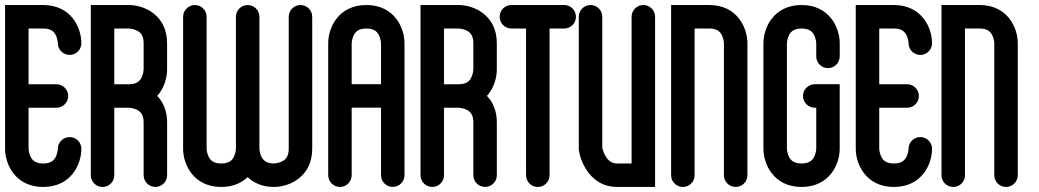

<svg xmlns="http://www.w3.org/2000/svg" viewBox="-20 -737 4096 757"><path d="M254.5 -196.6C228.9 -196.6 208.2 -175.9 208.2 -150.3C208.2 -150.1 207.6 -134 200.1 -118.9C193.9 -106.6 182.7 -92.4 150.4 -92.4C119.1 -92.4 107.9 -105.6 101.7 -117C93.2 -132.7 92.6 -150.2 92.6 -150.2V-312.2H202.5C228.1 -312.2 248.8 -332.9 248.8 -358.5C248.8 -384.1 228.1 -404.8 202.5 -404.8H92.6V-624.6H150.4C181.7 -624.6 192.9 -611.4 199.1 -600C207.6 -584.3 208.2 -566.8 208.2 -566.8C208.2 -541.2 228.9 -520.5 254.5 -520.5C280.1 -520.5 300.8 -541.2 300.8 -566.8C300.8 -627.3 260.7 -717.2 150.4 -717.2H0V-150.3C0 -89.8 40.1 0.1 150.4 0.1C260.7 0.1 300.8 -89.8 300.8 -150.3C300.8 -175.9 280.1 -196.6 254.5 -196.6Z M599.9 -358.7C627.4 -389.6 638.8 -430.4 638.8 -462.7V-566.8C638.8 -677.1 548.9 -717.2 488.4 -717.2H338V-46.2C338 -20.6 358.7 0.1 384.3 0.1C409.9 0.1 430.6 -20.6 430.6 -46.2V-312.3H488.1C489.8 -312.2 506.6 -311.4 521.7 -303.2C533.2 -297 546.3 -285.8 546.3 -254.5V-46.3C546.3 -20.7 567 0 592.6 0C618.2 0 638.9 -20.7 638.9 -46.3V-254.4C638.8 -300.9 622.9 -334.9 599.9 -358.7ZM546.2 -462.7C546.2 -462.5 545.6 -446.4 538.1 -431.3C531.9 -419 520.7 -404.8 488.4 -404.8H430.6V-624.6H488.4C488.6 -624.6 504.7 -624 519.8 -616.5C532.1 -610.3 546.3 -599.1 546.3 -566.8V-462.7Z M852.3 0.1C898.7 0.1 932.6 -15.8 956.4 -38.7C980.2 -15.8 1014.1 0.1 1060.5 0.1C1121.1 0.1 1211 -40 1211 -150.3V-670.9C1211 -696.5 1190.3 -717.2 1164.7 -717.2C1139.1 -717.2 1118.4 -696.5 1118.4 -670.9V-150.3C1118.4 -119 1105.2 -107.8 1093.8 -101.6C1078 -93 1060.3 -92.5 1060.6 -92.5C1029.3 -92.5 1018.1 -105.7 1011.9 -117.1C1003.4 -132.8 1002.8 -150.3 1002.8 -150.3V-670.9C1002.8 -696.5 982.1 -717.2 956.5 -717.2C930.9 -717.2 910.2 -696.5 910.2 -670.9V-150.3C910.2 -150.1 909.6 -134 902.1 -118.9C895.9 -106.6 884.7 -92.4 852.4 -92.4C821.1 -92.4 809.9 -105.6 803.7 -117C795.2 -132.7 794.6 -150.2 794.6 -150.2V-670.8C794.6 -696.4 773.9 -717.1 748.3 -717.1C722.7 -717.1 702 -696.4 702 -670.8V-150.3C701.9 -89.8 742 0.1 852.3 0.1Z M1424.4 -717.2C1314 -717.2 1274 -627.2 1274 -566.8V-46.4C1274 -20.8 1294.7 0.1 1320.3 0.1C1345.9 0.1 1366.6 -20.7 1366.6 -46.2V-312.4H1482.2V-46.4C1482.2 -20.8 1502.9 -0.1 1528.5 -0.1C1554 -0.1 1574.7 -20.8 1574.8 -46.3V-566.8C1574.8 -627.3 1534.8 -717.2 1424.4 -717.2ZM1482.2 -405H1366.6V-566.7C1366.6 -566.9 1367.2 -583.1 1374.7 -598.1C1380.9 -610.5 1392.1 -624.6 1424.4 -624.6C1455.7 -624.6 1466.9 -611.5 1473.1 -600C1481.6 -584.3 1482.2 -566.8 1482.2 -566.8Z M1899.9 -358.7C1927.4 -389.6 1938.8 -430.4 1938.8 -462.7V-566.8C1938.8 -677.1 1848.9 -717.2 1788.4 -717.2H1638V-46.2C1638 -20.6 1658.7 0.1 1684.3 0.1C1709.9 0.1 1730.6 -20.6 1730.6 -46.2V-312.3H1788.1C1789.8 -312.2 1806.6 -311.4 1821.7 -303.2C1833.2 -297 1846.3 -285.8 1846.3 -254.5V-46.3C1846.3 -20.7 1867 0 1892.6 0C1918.2 0 1938.9 -20.7 1938.9 -46.3V-254.4C1938.8 -300.9 1922.9 -334.9 1899.9 -358.7ZM1846.2 -462.7C1846.2 -462.5 1845.6 -446.4 1838.1 -431.3C1831.9 -419 1820.7 -404.8 1788.4 -404.8H1730.6V-624.6H1788.4C1788.6 -624.6 1804.7 -624 1819.8 -616.5C1832.1 -610.3 1846.3 -599.1 1846.3 -566.8V-462.7Z M2146.7 -624.6H2204.5C2230.1 -624.6 2250.8 -645.3 2250.8 -670.9C2250.8 -696.5 2230.1 -717.2 2204.5 -717.2H1996.3C1970.7 -717.2 1950 -696.4 1950 -670.9C1950 -645.4 1970.7 -624.6 1996.3 -624.6H2054.1V-46.1C2054.1 -20.5 2074.8 0.2 2100.4 0.2C2126 0.2 2146.7 -20.5 2146.7 -46.1Z M2562.8 0.1V-670.9C2562.8 -696.5 2542.1 -717.2 2516.5 -717.2C2490.9 -717.2 2470.2 -696.5 2470.2 -670.9V-92.4H2412.4C2371 -92.4 2357.4 -142.1 2354.6 -154.7V-670.9C2354.6 -696.5 2333.9 -717.2 2308.3 -717.2C2282.7 -717.2 2262 -696.5 2262 -670.9V-146.6L2262.6 -143C2270.4 -93.5 2311.9 0.1 2412.4 0.1Z M2880.5 0.1C2906.1 0.1 2926.8 -20.6 2926.8 -46.2V-566.8C2926.8 -627.3 2886.7 -717.2 2776.4 -717.2H2626V-46.2C2626 -20.6 2646.7 0.2 2672.3 0.2C2697.9 0.2 2718.6 -20.5 2718.6 -46.1V-624.6H2776.4C2807.7 -624.6 2818.9 -611.5 2825.1 -600C2833.6 -584.3 2834.2 -566.8 2834.2 -566.8V-46.2C2834.2 -20.6 2854.9 0.1 2880.5 0.1Z M3140.4 0.1C3250.8 0.1 3290.8 -89.8 3290.7 -150.4V-404.9H3192.4C3166.8 -404.9 3146.1 -384.2 3146.1 -358.6C3146.1 -333 3166.8 -312.3 3192.4 -312.3H3198.2V-150.3C3198.2 -150.1 3197.6 -133.9 3190.1 -118.9C3184 -106.6 3172.7 -92.4 3140.4 -92.4C3109.1 -92.4 3097.9 -105.5 3091.7 -117C3083.2 -132.7 3082.6 -150.2 3082.6 -150.2V-566.7C3082.6 -566.9 3083.2 -583.1 3090.7 -598.1C3096.8 -610.4 3108.1 -624.6 3140.4 -624.6C3171.7 -624.6 3182.9 -611.5 3189.1 -600C3197.6 -584.3 3198.2 -566.8 3198.2 -566.8V-514.7C3198.2 -489.1 3218.9 -468.4 3244.5 -468.4C3270.1 -468.4 3290.8 -489.1 3290.8 -514.7V-566.8C3290.8 -627.3 3250.7 -717.2 3140.4 -717.2C3030.1 -717.2 2990 -627.3 2990 -566.8V-150.3C2990 -89.8 3030.1 0.1 3140.4 0.1Z M3608.5 -196.6C3582.9 -196.6 3562.2 -175.9 3562.2 -150.3C3562.2 -150.1 3561.6 -134 3554.1 -118.9C3547.9 -106.6 3536.7 -92.4 3504.4 -92.4C3473.1 -92.4 3461.9 -105.6 3455.7 -117C3447.2 -132.7 3446.6 -150.2 3446.6 -150.2V-312.2H3556.5C3582.1 -312.2 3602.8 -332.9 3602.8 -358.5C3602.8 -384.1 3582.1 -404.8 3556.5 -404.8H3446.6V-624.6H3504.4C3535.7 -624.6 3546.9 -611.4 3553.1 -600C3561.6 -584.3 3562.2 -566.8 3562.2 -566.8C3562.2 -541.2 3582.9 -520.5 3608.5 -520.5C3634.1 -520.5 3654.8 -541.2 3654.8 -566.8C3654.8 -627.3 3614.7 -717.2 3504.4 -717.2H3354V-150.3C3354 -89.8 3394.1 0.1 3504.4 0.1C3614.7 0.1 3654.8 -89.8 3654.8 -150.3C3654.8 -175.9 3634.1 -196.6 3608.5 -196.6Z M3946.5 0.1C3972.1 0.1 3992.8 -20.6 3992.8 -46.2V-566.8C3992.8 -627.3 3952.7 -717.2 3842.4 -717.2H3692V-46.2C3692 -20.6 3712.7 0.2 3738.3 0.2C3763.9 0.2 3784.6 -20.5 3784.6 -46.1V-624.6H3842.4C3873.7 -624.6 3884.9 -611.5 3891.1 -600C3899.6 -584.3 3900.2 -566.8 3900.2 -566.8V-46.2C3900.2 -20.6 3920.9 0.1 3946.5 0.1Z"/></svg>

Font: Cactron
Style: Regular
Weight: 400
Version: Version 1.0